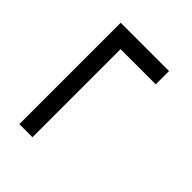

<svg xmlns="http://www.w3.org/2000/svg" viewBox="-14 -780 880 880"><g transform="rotate(-45 425.5 -340.5)"><path d="M657 -184V-412H86V-497H743V-184Z"/></g></svg>

Font: Zen Kaku Gothic New
Style: Bold
Weight: 700
Designer: Yoshimichi Ohira
Foundry: Positype
Version: Version 1.002